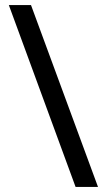

<svg xmlns="http://www.w3.org/2000/svg" viewBox="-20 -738 421 762"><path d="M103 -718H15L280 4H369Z"/></svg>

Font: Noto Sans Myanmar UI ExtraCondensed Medium
Style: Regular
Weight: 500
Width: 2
Designer: Monotype Design Team
Foundry: Monotype Imaging Inc.
Version: Version 2.103